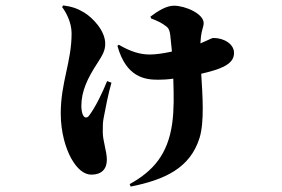

<svg xmlns="http://www.w3.org/2000/svg" viewBox="-20 -606 1040 708"><path d="M209 -580C222 -563 244 -525 244 -483C244 -378 204 -302 204 -188C204 -116 223 -58 242 -23C264 17 290 38 317 38C355 38 374 17 374 -17C374 -48 359 -87 359 -118C359 -144 359 -154 362 -170C370 -211 378 -256 391 -301L375 -307C358 -265 333 -212 308 -179C301 -170 292 -171 287 -180C281 -190 280 -208 280 -215C280 -270 303 -318 339 -373C359 -404 368 -420 368 -445C368 -494 320 -542 290 -560C267 -574 245 -582 213 -586ZM537 -538C561 -529 576 -522 594 -508C602 -502 606 -493 608 -475L614 -416C583 -409 554 -405 532 -405C496 -405 461 -416 418 -441L413 -437C445 -321 514 -312 563 -312C580 -312 599 -313 619 -316C621 -254 622 -202 615 -151C599 -37 545 25 458 73L462 82C586 57 681 15 716 -98C734 -157 727 -253 722 -334C757 -342 786 -351 802 -359C834 -374 843 -392 843 -411C843 -443 807 -466 767 -466C764 -466 758 -464 735 -453L719 -446L721 -471C724 -497 731 -507 731 -521C731 -555 664 -585 621 -585C595 -585 564 -567 535 -545Z"/></svg>

Font: Noto Serif CJK SC Black
Style: Regular
Weight: 900
Designer: Ryoko NISHIZUKA 西塚涼子 (kana & ideographs); Frank Grießhammer (Latin, Greek & Cyrillic); Wenlong ZHANG 张文龙 (bopomofo); San
Foundry: Adobe
Version: Version 2.001;hotconv 1.1.0;makeotfexe 2.6.0